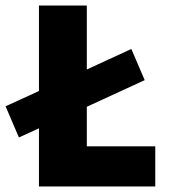

<svg xmlns="http://www.w3.org/2000/svg" viewBox="-38 -670 618 690"><path d="M30 -176 -18 -288 122 -352 256 -412 434 -494 482 -382 256 -278 122 -218ZM102 0V-650H274V-144H520V0Z"/></svg>

Font: Source Sans 3 Black
Style: Regular
Weight: 900
Designer: Paul D. Hunt
Foundry: Adobe
Version: Version 3.046;hotconv 1.0.118;makeotfexe 2.5.65603